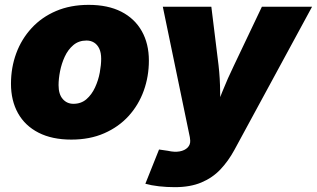

<svg xmlns="http://www.w3.org/2000/svg" viewBox="-20 -567 1311 794"><path d="M274.9 10.3Q195.3 10.3 139.4 -18.3Q83.5 -46.9 54.4 -98.9Q25.4 -150.9 25.4 -220.7Q25.4 -287.6 47.1 -346.4Q68.8 -405.3 110.6 -450.7Q152.3 -496.1 211.9 -521.5Q271.5 -546.9 346.7 -546.9Q426.3 -546.9 481.7 -518.6Q537.1 -490.2 566.4 -438.2Q595.7 -386.2 595.7 -316.4Q595.7 -251 574.5 -191.9Q553.2 -132.8 512 -87.4Q470.7 -42 411.1 -15.9Q351.6 10.3 274.9 10.3ZM283.7 -137.7Q315.4 -137.7 337.4 -156.7Q359.4 -175.8 373 -205.3Q386.7 -234.9 392.6 -266.8Q398.4 -298.8 398.4 -323.7Q398.4 -349.1 390.6 -365.7Q382.8 -382.3 369.1 -390.9Q355.5 -399.4 337.9 -399.4Q305.7 -399.4 283.4 -380.6Q261.2 -361.8 247.8 -332.8Q234.4 -303.7 228.3 -272.2Q222.2 -240.7 222.2 -214.8Q222.2 -177.2 239.5 -157.5Q256.8 -137.7 283.7 -137.7ZM581.1 192.9 637.7 51.3 674.3 56.6Q702.1 63 723.1 59.1Q744.1 55.2 755.9 43.2Q767.6 31.2 766.6 14.2L765.1 0.5L653.3 -539.1H854L883.8 -296.9Q890.1 -241.7 890.4 -185.5Q890.6 -129.4 893.1 -64.5H852.5Q876 -129.4 898.7 -186Q921.4 -242.7 947.8 -296.9L1063 -539.1H1270.5L949.2 53.2Q924.3 99.1 891.4 133.8Q858.4 168.5 812.5 187.7Q766.6 207 703.1 207Q669.4 207 637.2 203.4Q605 199.7 581.1 192.9Z"/></svg>

Font: Inter 18pt Black
Style: Italic
Weight: 900
Italic angle: -9.3988°
Designer: Rasmus Andersson
Foundry: rsms
Version: Version 4.001;git-66647c0bb